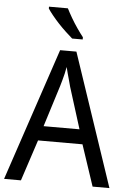

<svg xmlns="http://www.w3.org/2000/svg" viewBox="-62 -989 693 1033"><g transform="rotate(5 285.0 -472.0)"><path d="M478 0 404 -222H164L91 0H0L240 -716H328L569 0ZM311 -524Q308 -536 302.5 -555.5Q297 -575 291.5 -595.5Q286 -616 283 -629Q280 -611 275.5 -592Q271 -573 266 -555.5Q261 -538 257 -524L187 -301H381ZM262 -944Q273 -922 289 -894.5Q305 -867 323 -841Q341 -815 356 -796V-784H299Q283 -798 262.5 -817Q242 -836 222 -857.5Q202 -879 185.5 -899.5Q169 -920 160 -934V-944Z"/></g></svg>

Font: Noto Sans Khmer SemiCondensed
Style: Regular
Weight: 400
Width: 4
Designer: Danh Hong and the Monotype Design Team
Foundry: Monotype Imaging Inc.
Version: Version 2.004